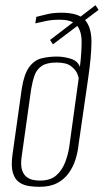

<svg xmlns="http://www.w3.org/2000/svg" viewBox="-20 -712 400 740"><path d="M132 8Q112 8 91.5 5Q71 2 54.5 -9Q38 -20 30 -45Q22 -70 28 -115L64 -371Q73 -427 92.5 -453.5Q112 -480 139.5 -487Q167 -494 199 -494Q226 -494 253 -485.5Q280 -477 288 -454Q295 -513 294.5 -553Q294 -593 276 -614.5Q258 -636 209 -636Q181 -636 157 -631Q133 -626 116 -622L120 -647Q136 -651 160.5 -657Q185 -663 216 -663Q283 -663 308 -634.5Q333 -606 332.5 -549Q332 -492 319 -405L283 -156Q280 -126 271 -97.5Q262 -69 245 -45Q228 -21 200.5 -6.5Q173 8 132 8ZM134 -16Q175 -16 197.5 -36.5Q220 -57 231.5 -87.5Q243 -118 247 -147L283 -408Q284 -414 277.5 -429Q271 -444 253 -457.5Q235 -471 198 -471Q160 -471 140.5 -457.5Q121 -444 113 -421Q105 -398 100 -368L63 -105Q59 -73 65.5 -55Q72 -37 84.5 -28.5Q97 -20 111 -18Q125 -16 134 -16ZM184 -541 173 -558 348 -692 360 -674Z"/></svg>

Font: Alumni Sans ExtraLight
Style: Italic
Weight: 250
Italic angle: -8°
Version: Version 1.016